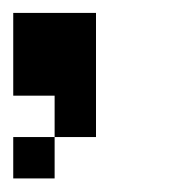

<svg xmlns="http://www.w3.org/2000/svg" viewBox="-20 -582 290 290"><path d="M125 -375V-562.5H0V-437.5H62.5V-375ZM62.5 -312.5V-375H0V-312.5Z"/></svg>

Font: Chicago Kare
Style: Regular
Weight: 400
Designer: Duane King
Version: Version 1.001;hotconv 1.0.109;makeotfexe 2.5.65596